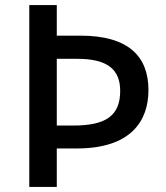

<svg xmlns="http://www.w3.org/2000/svg" viewBox="-20 -734 652 754"><path d="M563 -380C563 -513 484 -594 296 -594H203V-714H95V0H203V-151H282C495 -151 563 -260 563 -380ZM268 -241H203V-503H284C401 -503 452 -462 452 -377C452 -279 395 -241 268 -241Z"/></svg>

Font: Noto Sans Bassa Vah Medium
Style: Regular
Weight: 500
Designer: Monotype Design Team
Foundry: Monotype Imaging Inc.
Version: Version 2.002